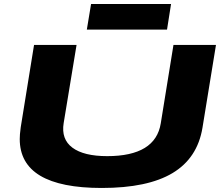

<svg xmlns="http://www.w3.org/2000/svg" viewBox="-20 -923 1105 953"><path d="M485 10Q78 10 78 -233Q78 -244 79 -257Q80 -270 83 -292L149 -700H360L296 -312Q283 -232 339.5 -190Q396 -148 512 -148Q752 -148 778 -311L841 -700H1052L985 -289Q960 -138 836.5 -64Q713 10 485 10ZM411 -776 432 -903H829L809 -776Z"/></svg>

Font: Georama ExtraExtended
Style: Bold Italic
Weight: 700
Width: 8
Italic angle: -9°
Designer: Jean-Baptiste Levee
Foundry: Production Type
Version: Version 1.000